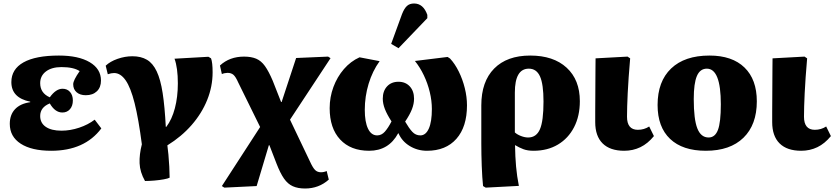

<svg xmlns="http://www.w3.org/2000/svg" viewBox="-20 -849 4776 1099"><path d="M273 14Q161 14 98.5 -26.5Q36 -67 36 -140Q36 -192 66 -224Q96 -256 153 -264V-267Q45 -289 45 -379Q45 -453 114.5 -492Q184 -531 317 -531Q429 -531 493.5 -493Q558 -455 558 -388Q558 -349 534.5 -326.5Q511 -304 471 -304Q438 -304 418.5 -321Q399 -338 399 -367Q399 -389 436 -442Q401 -465 332 -465Q276 -465 243 -440Q210 -415 210 -373Q210 -316 265 -292Q300 -341 338 -341Q365 -341 381 -322.5Q397 -304 397 -274Q397 -243 380.5 -224Q364 -205 337 -205Q295 -205 265 -257Q210 -235 210 -185Q210 -145 242 -123Q274 -101 332 -101Q382 -101 433 -118Q484 -135 522 -164L560 -114Q464 14 273 14Z M810 187Q781 136 779 85.5Q777 35 792 -23Q773 -169 750.5 -258.5Q728 -348 699 -389.5Q670 -431 633 -431Q617 -431 597 -424L585 -473Q610 -497 652.5 -512Q695 -527 738 -527Q787 -527 821 -507Q855 -487 877 -440.5Q899 -394 911 -316.5Q923 -239 929 -123H932Q964 -165 981 -229.5Q998 -294 998 -372Q998 -460 979 -513L1173 -524L1188 -515Q1197 -491 1197 -435Q1197 -354 1166 -277Q1135 -200 1077 -133.5Q1019 -67 938 -17Q941 2 944 35.5Q947 69 949 105Q951 141 951 168Q942 173 917.5 177.5Q893 182 863.5 184.5Q834 187 810 187Z M1726 230Q1685 230 1656 217Q1627 204 1605.5 173Q1584 142 1563 88L1522 -18H1519L1449 216L1264 225L1250 216L1469 -122L1344 -376Q1329 -410 1316 -421Q1303 -432 1282 -432Q1275 -432 1265.5 -430Q1256 -428 1250 -425L1239 -474Q1294 -525 1377 -525Q1418 -525 1446.5 -513Q1475 -501 1496.5 -471Q1518 -441 1541 -387L1589 -265H1592L1675 -517L1858 -525L1872 -516L1640 -164L1755 77Q1771 112 1784 124.5Q1797 137 1817 137Q1834 137 1850 130L1862 179Q1805 230 1726 230Z M2093 14Q1987 14 1927 -50.5Q1867 -115 1867 -230Q1867 -293 1888.5 -351Q1910 -409 1948.5 -453.5Q1987 -498 2038 -521L2153 -499Q2112 -442 2090 -369.5Q2068 -297 2068 -220Q2068 -151 2086.5 -112.5Q2105 -74 2139 -74Q2164 -74 2183 -95.5Q2202 -117 2221 -154Q2195 -194 2183 -225Q2171 -256 2171 -284Q2171 -328 2195.5 -354.5Q2220 -381 2261 -381Q2301 -381 2325.5 -354.5Q2350 -328 2350 -284Q2350 -255 2338 -224Q2326 -193 2299 -153Q2321 -115 2340 -94.5Q2359 -74 2386 -74Q2417 -74 2434.5 -113Q2452 -152 2452 -225Q2452 -272 2440 -322Q2428 -372 2406 -418Q2384 -464 2355 -500L2542 -523L2556 -514Q2584 -484 2606 -439.5Q2628 -395 2640.5 -344.5Q2653 -294 2653 -246Q2653 -123 2592.5 -54.5Q2532 14 2424 14Q2370 14 2325.5 -13Q2281 -40 2261 -86H2259Q2205 14 2093 14ZM2261 -573 2219 -598 2281 -768Q2294 -801 2309.5 -815Q2325 -829 2350 -829Q2403 -829 2426 -764V-745Z M2760 225 2745 216Q2740 169 2737.5 102Q2735 35 2735 -27V-246Q2735 -382 2808.5 -456.5Q2882 -531 3015 -531Q3148 -531 3223.5 -461.5Q3299 -392 3299 -270Q3299 -185 3266 -121Q3233 -57 3173.5 -21.5Q3114 14 3034 14Q3000 14 2976 5Q2952 -4 2929 -18H2928Q2929 49 2934 104.5Q2939 160 2950 215ZM3003 -62Q3050 -62 3070.5 -109Q3091 -156 3091 -268Q3091 -367 3071 -411.5Q3051 -456 3007 -456Q2927 -456 2927 -319V-91Q2940 -79 2962 -70.5Q2984 -62 3003 -62Z M3553 14Q3472 14 3429.5 -28Q3387 -70 3387 -150Q3387 -170 3387 -208Q3387 -246 3387.5 -293Q3388 -340 3388 -385.5Q3388 -431 3388.5 -466Q3389 -501 3389 -515L3572 -525L3587 -515Q3577 -399 3573 -316Q3569 -233 3569 -181Q3569 -106 3631 -106Q3667 -106 3696 -125L3723 -70Q3688 -27 3645.5 -6.5Q3603 14 3553 14Z M4020 14Q3887 14 3815.5 -54Q3744 -122 3744 -248Q3744 -383 3821.5 -457Q3899 -531 4041 -531Q4171 -531 4241.5 -462.5Q4312 -394 4312 -269Q4312 -135 4235.5 -60.5Q4159 14 4020 14ZM4036 -62Q4073 -62 4089.5 -105.5Q4106 -149 4106 -252Q4106 -456 4026 -456Q3987 -456 3969 -414Q3951 -372 3951 -282Q3951 -166 3971.5 -114Q3992 -62 4036 -62Z M4566 14Q4485 14 4442.5 -28Q4400 -70 4400 -150Q4400 -170 4400 -208Q4400 -246 4400.5 -293Q4401 -340 4401 -385.5Q4401 -431 4401.5 -466Q4402 -501 4402 -515L4585 -525L4600 -515Q4590 -399 4586 -316Q4582 -233 4582 -181Q4582 -106 4644 -106Q4680 -106 4709 -125L4736 -70Q4701 -27 4658.5 -6.5Q4616 14 4566 14Z"/></svg>

Font: Literata 36pt ExtraBold
Style: Regular
Weight: 800
Designer: Latin by Veronika Burian and Jose Scaglione. Greek by Irene Vlachou. Cyrillic by Vera Evstafieva.
Foundry: TypeTogether
Version: Version 3.002